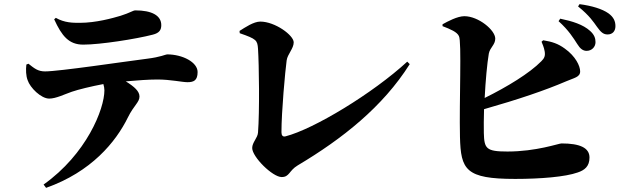

<svg xmlns="http://www.w3.org/2000/svg" viewBox="-20 -834 3020 925"><path d="M241 -741C278 -660 312 -619 381 -619C463 -619 635 -646 716 -667C748 -675 757 -690 757 -713C757 -760 710 -784 632 -784C621 -784 606 -772 561 -758C524 -747 443 -724 364 -724C331 -724 291 -724 249 -748ZM107 -523C104 -498 105 -469 113 -448C125 -411 178 -359 217 -359C250 -359 291 -380 326 -392C358 -403 420 -418 478 -429C481 -419 483 -408 483 -399C483 -308 396 -91 190 55L202 71C420 -6 538 -150 596 -268C625 -327 652 -341 652 -369C652 -394 628 -416 586 -442C642 -447 696 -451 739 -451C801 -451 858 -438 883 -438C913 -438 932 -446 932 -487C932 -534 860 -572 785 -572C778 -572 754 -559 688 -551C578 -537 264 -490 197 -490C163 -490 146 -504 117 -527Z M1135 -674C1216 -646 1220 -640 1223 -599C1228 -524 1231 -296 1223 -195C1221 -169 1195 -148 1195 -121C1195 -78 1293 19 1337 19C1375 19 1372 -12 1414 -37C1629 -165 1824 -319 1954 -525L1942 -537C1777 -385 1492 -212 1355 -177C1342 -174 1336 -182 1336 -197C1336 -297 1354 -492 1361 -543C1365 -573 1395 -600 1395 -630C1395 -664 1305 -730 1234 -730C1202 -730 1161 -702 1134 -685Z M2589 -633C2592 -625 2601 -606 2604 -587C2608 -564 2602 -553 2588 -539C2531 -481 2424 -416 2315 -362C2319 -443 2327 -529 2335 -576C2341 -606 2366 -618 2366 -648C2366 -689 2285 -756 2217 -756C2184 -756 2137 -731 2112 -717V-708C2151 -693 2182 -680 2191 -660C2205 -635 2192 -346 2196 -174C2200 -16 2223 28 2462 28C2585 28 2704 18 2763 -3C2796 -14 2820 -32 2820 -75C2820 -122 2774 -143 2685 -143C2672 -143 2564 -104 2425 -104C2322 -104 2313 -118 2311 -193C2310 -222 2311 -263 2312 -308C2477 -355 2607 -399 2707 -442C2746 -459 2775 -462 2775 -490C2775 -516 2753 -563 2701 -600C2668 -624 2640 -633 2597 -640ZM2671 -732C2720 -688 2743 -650 2761 -622C2775 -599 2789 -589 2806 -589C2831 -589 2849 -608 2849 -631C2849 -650 2843 -667 2823 -685C2789 -716 2737 -732 2679 -744ZM2765 -803C2821 -758 2840 -727 2856 -705C2874 -680 2886 -668 2907 -668C2931 -668 2945 -684 2945 -708C2945 -732 2936 -752 2911 -770C2881 -791 2832 -806 2772 -814Z"/></svg>

Font: Noto Serif KR Black
Style: Regular
Weight: 900
Version: Version 1.001;PS 1.001;hotconv 16.6.54;makeotf.lib2.5.65590